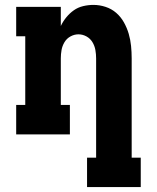

<svg xmlns="http://www.w3.org/2000/svg" viewBox="-20 -548 640 783"><path d="M335 215V95H372V-310Q372 -327 369 -344Q366 -361 357 -376Q348 -391 332.5 -399.5Q317 -408 300 -408Q283 -408 267.5 -399.5Q252 -391 243 -376Q234 -361 231 -344Q228 -327 228 -310V-120H265V0H46V-120H83V-400H46V-520H228V-442Q237 -461 250.5 -477.5Q264 -494 281 -506Q298 -518 319 -523Q340 -528 361 -528Q386 -528 410.5 -520Q435 -512 454 -495.5Q473 -479 485.5 -456.5Q498 -434 505 -410Q512 -386 514.5 -360.5Q517 -335 517 -310V95H554V215Z"/></svg>

Font: Iosevka Etoile Heavy
Style: Regular
Weight: 900
Designer: Belleve Invis
Foundry: Belleve Invis
Version: Version 22.1.2; ttfautohint (v1.8.4)